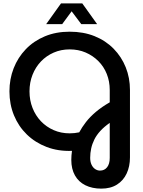

<svg xmlns="http://www.w3.org/2000/svg" viewBox="-20 -900 848 1139"><path d="M581 219Q527 219 486.5 199Q446 179 424.5 140.5Q403 102 403 49Q403 36 404 22.5Q405 9 407 -5Q325 -2 257 -28Q189 -54 139.5 -102Q90 -150 63 -215.5Q36 -281 36 -358Q36 -431 61 -495Q86 -559 133 -608Q180 -657 246 -684.5Q312 -712 393 -712Q475 -712 541 -685.5Q607 -659 654 -611Q701 -563 726 -500.5Q751 -438 751 -366V34Q751 87 731.5 129Q712 171 674 195Q636 219 581 219ZM573 112Q600 112 615.5 92Q631 72 631 37V-171Q598 -148 575.5 -123.5Q553 -99 540 -73Q527 -47 521 -19.5Q515 8 515 36Q515 60 523 77Q531 94 544.5 103Q558 112 573 112ZM393 -109Q409 -109 422 -110.5Q435 -112 450 -115Q466 -145 490 -176Q514 -207 549 -236.5Q584 -266 631 -293V-366Q631 -417 613.5 -461Q596 -505 563.5 -537.5Q531 -570 488 -588.5Q445 -607 393 -607Q342 -607 298.5 -588Q255 -569 223 -535.5Q191 -502 173 -456.5Q155 -411 155 -358Q155 -305 173 -259.5Q191 -214 223 -180.5Q255 -147 298.5 -128Q342 -109 393 -109ZM254 -757 342 -880H468L556 -757H462L405 -833L349 -757Z"/></svg>

Font: MuseoModerno Thin Medium
Style: Regular
Weight: 500
Version: Version 1.003